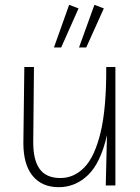

<svg xmlns="http://www.w3.org/2000/svg" viewBox="-20 -770 581 797"><path d="M224 7Q154 7 115.5 -40Q77 -87 77 -176L81 -492H121L118 -184Q117 -108 144 -69.5Q171 -31 231 -31Q287 -31 330 -75Q373 -119 397.5 -220Q422 -321 421 -492H459V0H419L424 -209Q398 -94 345.5 -43.5Q293 7 224 7ZM338 -573H308L372 -750L411 -735ZM234 -573H204L267 -750L306 -735Z"/></svg>

Font: Livvic ExtraLight
Style: Regular
Weight: 275
Designer: Jacques Le Bailly, Baron von Fonthausen
Version: Version 1.001; ttfautohint (v1.8.2)